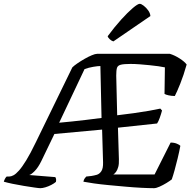

<svg xmlns="http://www.w3.org/2000/svg" viewBox="-53 -986 1005 1006"><path d="M158 0Q151 0 127 -3.5Q103 -7 72 -12Q41 -17 12.5 -23Q-16 -29 -33 -34Q-31 -42 -26.5 -50Q-22 -58 -18 -61H-5Q5 -61 17.5 -67.5Q30 -74 46.5 -92.5Q63 -111 84.5 -146Q106 -181 134 -239L326 -633Q335 -642 352.5 -654Q370 -666 390 -677.5Q410 -689 428 -696.5Q446 -704 456 -704H837Q863 -696 888.5 -679.5Q914 -663 925 -648Q909 -591 891.5 -547.5Q874 -504 863 -483Q846 -483 830.5 -486.5Q815 -490 809 -494L811 -633Q798 -636 776.5 -639Q755 -642 730 -644.5Q705 -647 679.5 -649Q654 -651 631 -651Q597 -651 580.5 -647Q564 -643 560 -630.5Q556 -618 556 -590L561 -382Q604 -387 647.5 -393Q691 -399 728 -405.5Q765 -412 787 -417L796 -407Q791 -388 784 -368.5Q777 -349 770 -339L565 -317L570 -152Q571 -127 566.5 -111Q562 -95 555 -85.5Q548 -76 541 -72H757L841 -239Q860 -239 874 -233Q888 -227 892 -222Q886 -190 878 -157Q870 -124 862 -95Q854 -66 847 -46Q837 -38 819 -27Q801 -16 783 -8Q765 0 754 0Q728 0 688.5 -2Q649 -4 604.5 -8Q560 -12 517 -16Q474 -20 439 -25Q404 -30 384 -34Q386 -45 391 -51.5Q396 -58 399 -61L426 -64Q439 -66 453.5 -70Q468 -74 478 -89Q488 -104 487 -136L482 -307L232 -284L164 -143Q147 -108 128.5 -89.5Q110 -71 100 -69L237 -58Q239 -55 240.5 -49.5Q242 -44 240 -33Q231 -25 215.5 -17Q200 -9 184.5 -4.5Q169 0 158 0ZM257 -343Q287 -346 323.5 -349.5Q360 -353 399.5 -358Q439 -363 479 -368L473 -640Q460 -640 436 -636Q412 -632 390 -624ZM541 -769Q531 -772 522 -780.5Q513 -789 511 -796Q548 -846 582.5 -884Q617 -922 643 -944Q669 -966 679 -966Q687 -966 700 -956Q713 -946 723.5 -931.5Q734 -917 735 -902Z"/></svg>

Font: Texturina Medium 12pt Medium
Style: Italic
Weight: 500
Italic angle: -11°
Version: Version 1.002